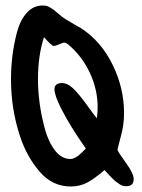

<svg xmlns="http://www.w3.org/2000/svg" viewBox="-20 -686 516 698"><path d="M196 -633Q206 -624 219.5 -615.5Q233 -607 250 -597.5Q267 -588 277 -582Q349 -534 390 -449.5Q431 -365 431 -275Q431 -231 419 -189Q407 -144 407 -141Q411 -131 438.5 -93Q466 -55 466 -35Q466 -9 439 -9Q433 -9 427 -10.5Q421 -12 414.5 -16.5Q408 -21 403 -24.5Q398 -28 391 -35Q384 -42 380.5 -45.5Q377 -49 369.5 -57.5Q362 -66 360 -68Q327 -39 299.5 -23.5Q272 -8 237 -8Q171 -8 124.5 -61.5Q78 -115 53 -190Q20 -289 20 -397Q20 -440 25 -482Q30 -524 41.5 -568Q53 -612 77 -639Q101 -666 135 -666Q142 -666 149 -664.5Q156 -663 163.5 -658Q171 -653 174 -651Q177 -649 186 -641.5Q195 -634 196 -633ZM140 -551Q118 -484 118 -397Q118 -357 124 -311.5Q130 -266 143 -218Q156 -170 180 -139Q204 -108 236 -108Q244 -108 252.5 -112.5Q261 -117 265.5 -120.5Q270 -124 280 -134Q290 -144 292 -146Q235 -227 202 -292Q178 -340 178 -361Q178 -384 205 -384Q226 -384 247 -363.5Q268 -343 295 -305.5Q322 -268 332 -256Q335 -275 335 -296Q335 -361 306 -422.5Q277 -484 226 -526Q219 -531 214 -531Q208 -531 195 -525Q182 -519 175 -519Q168 -519 140 -551Z"/></svg>

Font: Because We Mentor
Style: Regular
Weight: 400
Designer: Liz Wetzel, Aaron Williamson, Russ McMullin
Foundry: Red Hat
Version: Version 1.000